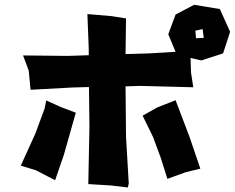

<svg xmlns="http://www.w3.org/2000/svg" viewBox="-20 -790 1009 825"><path d="M592.8 -293 637.7 -201.2 670.9 -111.3 699.2 -21.5 777.3 -49.8 840.8 -65.4 793.9 -203.1 734.4 -359.4 655.3 -328.1ZM171.9 -324.2 131.8 -215.8 69.3 -78.1 133.8 -58.6 216.8 -15.6 253.9 -123 305.7 -305.7 241.2 -330.1 178.7 -358.4ZM79.1 -551.8 103.5 -486.3 111.3 -404.3 292 -414.1 362.3 -416 364.3 -246.1 359.4 1 455.1 6.8 529.3 15.6 533.2 -2 521.5 -203.1 519.5 -418.9 582 -420.9 810.5 -415 800.8 -478.5 798.8 -541 844.7 -530.3 938.5 -560.5 968.8 -653.3 924.8 -751 814.5 -769.5 734.4 -727.5 703.1 -642.6 734.4 -567.4 618.2 -560.5 519.5 -557.6 521.5 -710.9 459 -720.7 355.5 -729.5 361.3 -581.1V-552.7L271.5 -549.8ZM819.3 -658.2 850.6 -665 855.5 -627 822.3 -626Z"/></svg>

Font: MaokenAssortedSans-Lite
Style: Lite
Weight: 400
Version: Version 1.400